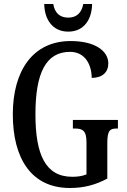

<svg xmlns="http://www.w3.org/2000/svg" viewBox="-20 -929 632 959"><path d="M321 -771C401 -771 439 -834 440 -909H396C387 -861 359 -841 321 -841C282 -841 254 -861 246 -909H201C202 -834 241 -771 321 -771ZM329 10C400 10 458 -6 516 -37V-215C516 -278 530 -287 562 -287H569V-330H344V-287H354C391 -287 412 -278 412 -219V-58C391 -49 366 -46 341 -46C207 -46 157 -157 157 -358C157 -566 210 -670 330 -670C406 -670 438 -604 438 -540C491 -540 521 -568 521 -612C521 -675 454 -724 333 -724C143 -724 44 -574 44 -358C44 -137 137 10 329 10Z"/></svg>

Font: Noto Serif Khmer ExtraCondensed Medium
Style: Regular
Weight: 500
Width: 2
Designer: Danh Hong and the Monotype Design Team
Foundry: Monotype Imaging Inc.
Version: Version 2.004